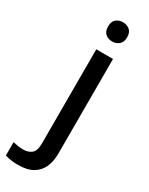

<svg xmlns="http://www.w3.org/2000/svg" viewBox="-309 -789 835 1074"><g transform="rotate(30 108.0 -252.5)"><path d="M26 240Q1 240 -21 236.5Q-43 233 -58 228V142Q-42 146 -26 148.5Q-10 151 9 151Q41 151 62 134Q83 117 83 68V-539H191V73Q191 123 174 160.5Q157 198 121 219Q85 240 26 240ZM76 -683Q76 -716 94 -730.5Q112 -745 138 -745Q162 -745 180.5 -730.5Q199 -716 199 -683Q199 -651 180.5 -636Q162 -621 138 -621Q112 -621 94 -636Q76 -651 76 -683Z"/></g></svg>

Font: Noto Sans Adlam Unjoined Medium
Style: Regular
Weight: 500
Version: Version 3.001